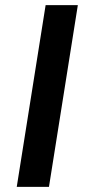

<svg xmlns="http://www.w3.org/2000/svg" viewBox="-20 -725 335 745"><path d="M45 0 157 -705H282L170 0Z"/></svg>

Font: Nunito Sans 7pt Condensed
Style: Bold Italic
Weight: 700
Width: 3
Italic angle: -9°
Designer: Vernon Adams
Foundry: Vernon Adams
Version: Version 3.101;gftools[0.9.27]